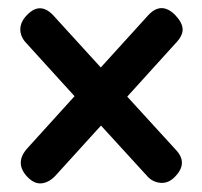

<svg xmlns="http://www.w3.org/2000/svg" viewBox="-20 -572 486 461"><path d="M46 -147Q13 -181.5 47.5 -218L159 -341L44 -467.5Q28.5 -483.5 28.8 -501.8Q29 -520 45 -536Q76.5 -569 108.5 -534.5L222 -410L336 -535.5Q367.5 -569.5 401 -535.5Q418 -517.5 418.5 -501.8Q419 -486 401.5 -468L285.5 -340L402 -212.5Q432.5 -180.5 400 -147.5Q384.5 -131.5 365.8 -133Q347 -134.5 334.5 -148L222.5 -270.5L112.5 -149.5Q97 -133.5 79.8 -131.8Q62.5 -130 46 -147Z"/></svg>

Font: Fraunces 144pt S100
Style: Bold
Weight: 700
Version: Version 1.000; ttfautohint (v1.8.3)